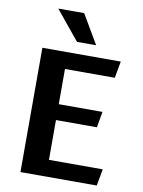

<svg xmlns="http://www.w3.org/2000/svg" viewBox="-101 -1019 813 1088"><g transform="rotate(10 305.5 -475.0)"><path d="M94.2 0V-715.3H545.4L527.8 -619.1H241.2V-416.5H492.7L476.6 -325.2H241.2V-96.2H550.8L533.2 0ZM281.7 -782.2 144.5 -949.7H293.5L391.6 -782.2Z"/></g></svg>

Font: Proza Libre
Style: SemiBold
Weight: 600
Designer: Jasper de Waard
Foundry: Jasper de Waard
Version: Version 1.000; ttfautohint (v1.4.1.8-43bc) -l 8 -r 50 -G 200